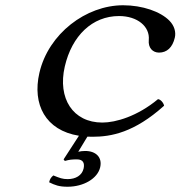

<svg xmlns="http://www.w3.org/2000/svg" viewBox="-20 -510 686 730"><path d="M603.9 -108C602.2 -118 591.5 -132 580.7 -133C502.7 -68 420.2 -44 369.2 -44C257.2 -44 198.4 -136 226.3 -257C253.3 -374 330.7 -449 432.7 -449C502.7 -449 550.4 -409 545.7 -358C542.8 -328.1 560.6 -310 584.6 -310C614.6 -310 636 -329.4 644.7 -367C649.7 -388.4 642.8 -412.1 624.5 -431C590.5 -466 521.5 -490 448.1 -490C307.1 -490 164.2 -382 129.8 -233C102.1 -113.1 152.7 -14.4 280.1 6.1L221.8 96L226.5 102C243.6 97 253.8 96 272.8 96C295.8 96 302.6 110 297.8 131C291.8 157 267.5 171 237.5 171C217.5 171 207.4 167 182.8 157C174.1 164 169.5 171 166.8 183C189.2 194 204.8 200 236.8 200C297.8 200 351 169 360.9 126C369.7 88 344.2 64 304.2 64C295.2 64 286 65 277.5 67L312.3 9.5C318.6 9.8 325.1 10 331.7 10C402.7 10 490.4 -6 603.9 -108Z"/></svg>

Font: Linux Libertine Mono O
Style: Mono Oblique
Weight: 400
Italic angle: -13°
Designer: Philipp H. Poll
Foundry: Philipp H. Poll
Version: Version 5.1.7